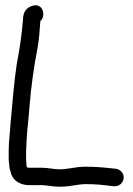

<svg xmlns="http://www.w3.org/2000/svg" viewBox="-20 -695 504 728"><path d="M13 -88C14 -77 15 -67 16 -59V-58L22 -37V-36C32 -7 60 7 91 7H136C159 7 179 13 206 13C232 13 254 9 280 5C306 1 353 4 384 8L409 11C441 15 459 -18 443 -41C438 -48 430 -53 421 -55H420L392 -58C355 -62 306 -65 274 -61C249 -58 228 -53 206 -53C184 -53 163 -59 137 -59H92C84 -59 86 -59 82 -61C80 -66 80 -80 79 -91V-122C80 -135 80 -150 81 -166C83 -206 89 -247 92 -293C98 -368 109 -445 122 -511C129 -549 130 -577 133 -615C147 -627 147 -649 138 -663C131 -673 118 -678 103 -673C80 -666 67 -650 67 -618C62 -560 55 -512 44 -455C33 -384 27 -302 20 -228C18 -192 13 -159 13 -124Z"/></svg>

Font: Stray Cat
Style: ExBdCn
Weight: 800
Version: Version 1.0